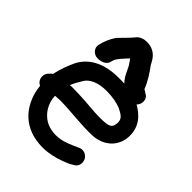

<svg xmlns="http://www.w3.org/2000/svg" viewBox="-207 -799 927 927"><g transform="rotate(45 257.0 -335.5)"><path d="M337 -629V-630C332 -635 315 -694 246 -694C225 -694 207 -687 193 -673V-672C181 -658 171 -646 155 -631L125 -600V-599C110 -576 98 -551 91 -519C85 -492 106 -474 124 -470C147 -466 184 -474 190 -502L193 -512C197 -531 228 -562 245 -580C249 -575 254 -568 259 -560C275 -539 282 -503 311 -474C299 -475 286 -475 273 -475C165 -475 103 -433 73 -375C59 -345 43 -307 35 -264C28 -260 24 -255 21 -252C1 -234 2 -206 16 -190C20 -185 23 -183 31 -179C32 -166 35 -152 38 -138C57 -67 104 -3 192 17C279 36 352 7 398 -13L417 -24C443 -38 441 -67 432 -83C423 -98 399 -115 370 -98L345 -87C332 -81 318 -76 302 -71C255 -58 212 -64 181 -82C145 -104 118 -144 116 -196C123 -197 136 -197 150 -198C222 -198 297 -185 380 -188C450 -192 504 -237 508 -308C511 -378 471 -418 424 -445C441 -459 447 -499 416 -513L404 -521C403 -522 400 -523 399 -523C386 -558 361 -598 337 -629ZM275 -389C315 -389 350 -382 375 -372C409 -355 425 -344 422 -313C419 -276 398 -272 311 -275C264 -279 203 -284 147 -284H145C140 -284 135 -283 130 -283C138 -302 149 -322 158 -336L159 -337V-338C176 -371 220 -389 275 -389Z"/></g></svg>

Font: Stray Cat
Style: BlkExt
Weight: 900
Version: Version 1.0